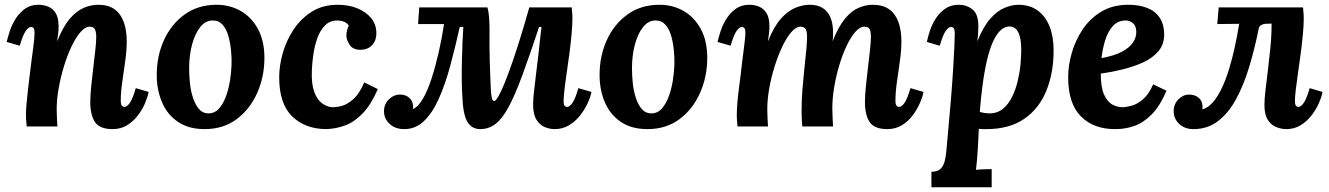

<svg xmlns="http://www.w3.org/2000/svg" viewBox="-20 -531 5578 806"><path d="M453 11Q398 11 378.5 -19Q359 -49 359 -102Q359 -132 363 -169.5Q367 -207 371.5 -246Q376 -285 380 -319.5Q384 -354 384 -377Q384 -392 381 -401.5Q378 -411 372 -415Q366 -419 356 -419Q338 -419 318.5 -397Q299 -375 281 -337.5Q263 -300 249 -254.5Q235 -209 226.5 -161.5Q218 -114 218 -72Q218 -59 219 -35.5Q220 -12 221 0H92Q90 -21 89.5 -29.5Q89 -38 89 -48Q89 -69 91.5 -97.5Q94 -126 98 -159.5Q102 -193 106 -226Q109 -253 112.5 -278.5Q116 -304 119 -326.5Q122 -349 123.5 -366Q125 -383 125 -392Q125 -409 120.5 -413.5Q116 -418 111 -418Q100 -418 88 -401Q76 -384 63 -339L8 -355Q13 -376 22 -403Q31 -430 47 -454.5Q63 -479 86 -495Q109 -511 142 -511Q164 -511 183 -503Q202 -495 214 -475.5Q226 -456 226 -420Q226 -401 224 -389Q222 -377 220 -360H221Q245 -420 273.5 -453Q302 -486 332.5 -498.5Q363 -511 392 -511Q435 -511 461 -492Q487 -473 499.5 -438.5Q512 -404 512 -357Q512 -321 506 -277Q500 -233 493.5 -189Q487 -145 487 -108Q487 -92 492 -87Q497 -82 502 -82Q513 -82 525 -99Q537 -116 550 -161L604 -145Q600 -124 588.5 -97Q577 -70 558 -45.5Q539 -21 513 -5Q487 11 453 11Z M889 -511Q945 -511 990.5 -485Q1036 -459 1063 -409Q1090 -359 1090 -288Q1090 -209 1059.5 -140.5Q1029 -72 973 -30.5Q917 11 839 11Q772 11 727 -19.5Q682 -50 660 -102Q638 -154 638 -216Q638 -296 668.5 -363Q699 -430 755.5 -470.5Q812 -511 889 -511ZM874 -445Q844 -446 821.5 -418.5Q799 -391 786.5 -345Q774 -299 774 -244Q774 -214 777.5 -181Q781 -148 790.5 -119.5Q800 -91 815.5 -73Q831 -55 855 -55Q881 -55 899 -75Q917 -95 928.5 -126.5Q940 -158 945.5 -193Q951 -228 952 -259Q953 -286 950 -318Q947 -350 939 -379Q931 -408 915 -426.5Q899 -445 874 -445Z M1398 -511Q1444 -511 1480.5 -496Q1517 -481 1538.5 -454.5Q1560 -428 1560 -391Q1560 -361 1542.5 -342Q1525 -323 1496 -322Q1462 -321 1448 -342.5Q1434 -364 1434 -381Q1434 -390 1436.5 -401.5Q1439 -413 1444 -423Q1440 -432 1427 -438.5Q1414 -445 1396 -445Q1364 -445 1343.5 -423.5Q1323 -402 1311.5 -369Q1300 -336 1295 -299.5Q1290 -263 1289 -233Q1287 -179 1299 -146Q1311 -113 1331 -98Q1351 -83 1372 -81Q1391 -80 1415 -86.5Q1439 -93 1464 -115.5Q1489 -138 1509 -185L1566 -157Q1538 -92 1503 -55.5Q1468 -19 1429 -4.5Q1390 10 1348 11Q1260 10 1206 -43Q1152 -96 1152 -207Q1152 -255 1167 -308Q1182 -361 1212.5 -407Q1243 -453 1289 -482Q1335 -511 1398 -511Z M1677 11Q1639 11 1615.5 -11Q1592 -33 1592 -64Q1592 -94 1612.5 -114Q1633 -134 1660 -134Q1683 -134 1698.5 -120Q1714 -106 1714 -83Q1714 -81 1714 -78.5Q1714 -76 1713 -73Q1735 -82 1755 -116Q1775 -150 1791.5 -201Q1808 -252 1821.5 -311Q1835 -370 1844 -430H1735L1740 -500H2026Q2031 -484 2033 -458.5Q2035 -433 2035 -407Q2034 -339 2036 -271.5Q2038 -204 2041 -145Q2043 -126 2045.5 -116.5Q2048 -107 2055 -107Q2064 -107 2084 -149.5Q2104 -192 2134 -279Q2164 -366 2202 -500H2380Q2382 -479 2382.5 -470.5Q2383 -462 2383 -452Q2383 -426 2379.5 -388Q2376 -350 2370.5 -307.5Q2365 -265 2359 -225Q2353 -185 2349.5 -153.5Q2346 -122 2346 -107Q2346 -91 2350.5 -86.5Q2355 -82 2360 -82Q2371 -82 2383 -99Q2395 -116 2408 -161L2463 -145Q2459 -124 2446.5 -97Q2434 -70 2414.5 -45.5Q2395 -21 2368.5 -5Q2342 11 2308 11Q2288 11 2267 2.5Q2246 -6 2232 -28.5Q2218 -51 2218 -93Q2218 -112 2221 -140.5Q2224 -169 2229 -209Q2234 -249 2240 -301Q2246 -353 2253 -418H2243Q2203 -297 2172.5 -214.5Q2142 -132 2115.5 -82.5Q2089 -33 2060.5 -11Q2032 11 1996 11Q1961 11 1942.5 -19Q1924 -49 1921 -123Q1919 -151 1918.5 -190.5Q1918 -230 1919 -273Q1920 -316 1921.5 -354.5Q1923 -393 1925 -418H1910Q1891 -332 1870 -254.5Q1849 -177 1822.5 -117.5Q1796 -58 1760.5 -23.5Q1725 11 1677 11Z M2748 -511Q2804 -511 2849.5 -485Q2895 -459 2922 -409Q2949 -359 2949 -288Q2949 -209 2918.5 -140.5Q2888 -72 2832 -30.5Q2776 11 2698 11Q2631 11 2586 -19.5Q2541 -50 2519 -102Q2497 -154 2497 -216Q2497 -296 2527.5 -363Q2558 -430 2614.5 -470.5Q2671 -511 2748 -511ZM2733 -445Q2703 -446 2680.5 -418.5Q2658 -391 2645.5 -345Q2633 -299 2633 -244Q2633 -214 2636.5 -181Q2640 -148 2649.5 -119.5Q2659 -91 2674.5 -73Q2690 -55 2714 -55Q2740 -55 2758 -75Q2776 -95 2787.5 -126.5Q2799 -158 2804.5 -193Q2810 -228 2811 -259Q2812 -286 2809 -318Q2806 -350 2798 -379Q2790 -408 2774 -426.5Q2758 -445 2733 -445Z M3705 11Q3650 11 3630.5 -19Q3611 -49 3611 -102Q3611 -132 3615 -169.5Q3619 -207 3623.5 -246Q3628 -285 3632 -319.5Q3636 -354 3636 -377Q3636 -392 3633.5 -401.5Q3631 -411 3625 -415Q3619 -419 3608 -419Q3590 -419 3571 -397.5Q3552 -376 3534.5 -339.5Q3517 -303 3503.5 -258Q3490 -213 3482 -166Q3474 -119 3474 -77Q3474 -64 3475 -41.5Q3476 -19 3477 0H3348Q3346 -21 3345.5 -39.5Q3345 -58 3345 -67Q3345 -110 3348.5 -154.5Q3352 -199 3356.5 -241.5Q3361 -284 3364.5 -319Q3368 -354 3368 -377Q3368 -400 3361.5 -409.5Q3355 -419 3340 -419Q3322 -419 3302.5 -397Q3283 -375 3265 -337.5Q3247 -300 3232.5 -254.5Q3218 -209 3209.5 -161.5Q3201 -114 3201 -72Q3201 -59 3202 -35.5Q3203 -12 3204 0H3076Q3074 -21 3073.5 -29.5Q3073 -38 3073 -48Q3073 -68 3075 -94.5Q3077 -121 3081 -152.5Q3085 -184 3089 -215Q3092 -244 3095.5 -271Q3099 -298 3102 -322Q3105 -346 3107 -364Q3109 -382 3109 -392Q3109 -409 3104.5 -413.5Q3100 -418 3095 -418Q3084 -418 3072 -401Q3060 -384 3047 -339L2992 -355Q2997 -376 3006 -403Q3015 -430 3031 -454.5Q3047 -479 3070 -495Q3093 -511 3126 -511Q3148 -511 3167 -503Q3186 -495 3198 -475.5Q3210 -456 3210 -420Q3210 -401 3208 -389Q3206 -377 3204 -360H3205Q3229 -420 3258.5 -453Q3288 -486 3319.5 -498.5Q3351 -511 3379 -511Q3412 -511 3433.5 -497.5Q3455 -484 3466 -458Q3477 -432 3477 -396Q3477 -388 3477 -379Q3477 -370 3475 -360H3476Q3500 -420 3527.5 -453Q3555 -486 3585 -498.5Q3615 -511 3643 -511Q3686 -511 3712.5 -492Q3739 -473 3751.5 -438.5Q3764 -404 3764 -357Q3764 -321 3758 -277Q3752 -233 3745.5 -189Q3739 -145 3739 -108Q3739 -92 3744 -87Q3749 -82 3754 -82Q3765 -82 3777 -99Q3789 -116 3802 -161L3857 -145Q3853 -124 3841 -97Q3829 -70 3810.5 -45.5Q3792 -21 3765.5 -5Q3739 11 3705 11Z M3890 255V190Q3915 190 3927.5 178.5Q3940 167 3945.5 146.5Q3951 126 3953 100Q3964 -17 3971 -102.5Q3978 -188 3981.5 -246Q3985 -304 3986.5 -338.5Q3988 -373 3988 -389Q3988 -407 3983.5 -412.5Q3979 -418 3973 -418Q3962 -418 3950 -401Q3938 -384 3925 -339L3871 -355Q3875 -376 3884 -403Q3893 -430 3909 -454.5Q3925 -479 3948.5 -495Q3972 -511 4005 -511Q4037 -511 4062 -492Q4087 -473 4087 -420Q4087 -401 4086 -389Q4085 -377 4083 -360H4084Q4108 -420 4137.5 -453Q4167 -486 4198 -498.5Q4229 -511 4255 -511Q4303 -511 4336 -487Q4369 -463 4386 -420Q4403 -377 4403 -320Q4403 -225 4372.5 -150Q4342 -75 4279.5 -32Q4217 11 4121 11Q4116 11 4106.5 11Q4097 11 4089 10Q4087 58 4085 90.5Q4083 123 4081 144.5Q4079 166 4077 182Q4093 180 4113 179.5Q4133 179 4143 179V255ZM4133 -55Q4167 -55 4190.5 -74.5Q4214 -94 4229 -125Q4244 -156 4252.5 -192Q4261 -228 4264 -261.5Q4267 -295 4267 -319Q4267 -356 4261 -378Q4255 -400 4244 -410Q4233 -420 4218 -420Q4198 -420 4180.5 -404Q4163 -388 4148.5 -356Q4134 -324 4123 -277Q4112 -230 4104 -168Q4101 -143 4098 -116.5Q4095 -90 4093 -61Q4104 -58 4115.5 -56.5Q4127 -55 4133 -55Z M4717 -511Q4761 -511 4795 -498Q4829 -485 4848 -457Q4867 -429 4867 -385Q4867 -344 4842.5 -315.5Q4818 -287 4778.5 -269Q4739 -251 4692 -239.5Q4645 -228 4601 -222Q4601 -165 4614.5 -134.5Q4628 -104 4649 -92.5Q4670 -81 4691 -81Q4708 -81 4731.5 -87.5Q4755 -94 4779 -115Q4803 -136 4821 -177L4877 -150Q4849 -85 4814 -50Q4779 -15 4741 -2Q4703 11 4664 11Q4572 12 4518 -42Q4464 -96 4464 -207Q4464 -255 4479 -308Q4494 -361 4524.5 -407Q4555 -453 4603 -482Q4651 -511 4717 -511ZM4706 -445Q4672 -445 4651 -421Q4630 -397 4619 -360.5Q4608 -324 4604 -287Q4658 -297 4690 -314Q4722 -331 4736.5 -353Q4751 -375 4750 -399Q4749 -424 4735 -434.5Q4721 -445 4706 -445Z M4990 11Q4953 11 4930 -11Q4907 -33 4907 -64Q4907 -94 4927 -114Q4947 -134 4971 -134Q4996 -134 5012 -120.5Q5028 -107 5028 -84Q5028 -81 5028 -78Q5028 -75 5027 -72Q5051 -78 5071.5 -101.5Q5092 -125 5109 -161Q5126 -197 5139.5 -241Q5153 -285 5163.5 -333.5Q5174 -382 5182 -431L5090 -430L5096 -500H5450Q5452 -479 5452.5 -470.5Q5453 -462 5453 -452Q5453 -426 5449.5 -388Q5446 -350 5440.5 -308Q5435 -266 5429 -225.5Q5423 -185 5419.5 -154Q5416 -123 5416 -108Q5416 -92 5420.5 -87Q5425 -82 5430 -82Q5441 -82 5453 -99Q5465 -116 5478 -161L5532 -145Q5528 -124 5516 -97Q5504 -70 5485 -45.5Q5466 -21 5439.5 -5Q5413 11 5380 11Q5359 11 5337.5 2.5Q5316 -6 5302 -28Q5288 -50 5288 -90Q5288 -116 5292.5 -153.5Q5297 -191 5302.5 -236Q5308 -281 5313 -331Q5318 -381 5318 -432L5290 -431Q5282 -430 5274 -425.5Q5266 -421 5264 -411Q5247 -326 5224 -250Q5201 -174 5169 -115Q5137 -56 5093 -22.5Q5049 11 4990 11Z"/></svg>

Font: Lora Italic
Style: Italic
Weight: 400
Italic angle: -3°
Designer: Olga Karpushina, Alexei Vanyashin (Cyrillic)
Foundry: Cyreal
Version: Version 2.210; ttfautohint (v1.8.1.43-b0c9)